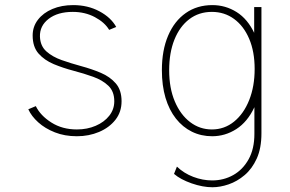

<svg xmlns="http://www.w3.org/2000/svg" viewBox="-20 -540 1165 772"><path d="M289.1 7.8Q240.2 7.8 200.7 -7.8Q161.1 -23.4 133.8 -48.1Q106.4 -72.8 93.8 -100.6L124 -113.3Q142.6 -75.2 186.5 -47.4Q230.5 -19.5 289.1 -19.5Q330.6 -19.5 364.7 -34.2Q398.9 -48.8 419.2 -74.5Q439.5 -100.1 439.5 -132.8Q439.5 -172.4 415.8 -195.1Q392.1 -217.8 354.7 -231.2Q317.4 -244.6 275.4 -255.6Q233.4 -266.6 196 -282.2Q158.7 -297.9 135 -324.7Q111.3 -351.6 111.3 -397.5Q111.3 -433.1 132.6 -460.7Q153.8 -488.3 190.7 -503.9Q227.5 -519.5 274.4 -519.5Q333 -519.5 379.6 -494.6Q426.3 -469.7 447.3 -431.6L418.9 -419.9Q400.9 -450.2 361.3 -471.2Q321.8 -492.2 272.5 -492.2Q211.9 -492.2 175.5 -464.1Q139.2 -436 140.6 -392.6Q142.1 -355 166.5 -333.3Q190.9 -311.5 228.3 -298.3Q265.6 -285.2 307.1 -273.9Q348.6 -262.7 385.5 -247.1Q422.4 -231.4 445.6 -204.6Q468.8 -177.7 468.8 -132.8Q468.8 -89.8 444.1 -58.3Q419.4 -26.9 378.4 -9.5Q337.4 7.8 289.1 7.8Z M834 212.9Q795.4 212.9 750.5 197.3Q705.6 181.6 679.7 159.2L691.4 129.9Q719.2 156.7 757.1 171.1Q794.9 185.5 833 185.5Q879.4 185.5 918 163.8Q956.5 142.1 979.7 100.3Q1002.9 58.6 1002.9 -2V-109.4H998L1003.9 -137.7V-377L998 -407.2H1002V-511.7H1031.2V-3.9Q1031.2 55.7 1012.5 97.2Q993.7 138.7 963.6 164.1Q933.6 189.5 899.4 201.2Q865.2 212.9 834 212.9ZM833 7.8Q788.6 7.8 751.5 -10.5Q714.4 -28.8 687.3 -63.2Q660.2 -97.7 645.5 -146.7Q630.9 -195.8 630.9 -257.8Q630.9 -337.9 656 -396.7Q681.2 -455.6 726.8 -487.5Q772.5 -519.5 834 -519.5Q886.7 -519.5 931.4 -491.5Q976.1 -463.4 1003.2 -405.5Q1030.3 -347.7 1030.3 -257.8Q1030.3 -167.5 1002.7 -108.6Q975.1 -49.8 930.2 -21Q885.3 7.8 833 7.8ZM832 -19.5Q882.3 -19.5 921.1 -51Q960 -82.5 981.9 -137.5Q1003.9 -192.4 1003.9 -262.7Q1003.9 -332.5 981.9 -384Q960 -435.5 921.1 -463.9Q882.3 -492.2 832 -492.2Q779.8 -492.2 741.2 -462.9Q702.6 -433.6 681.4 -380.9Q660.2 -328.1 660.2 -257.8Q660.2 -185.5 682.9 -132.1Q705.6 -78.6 744.4 -49.1Q783.2 -19.5 832 -19.5Z"/></svg>

Font: Reddit Mono ExtraLight
Style: Regular
Weight: 250
Monospace: yes
Designer: Stephen Hutchings
Foundry: Reddit
Version: Version 1.014